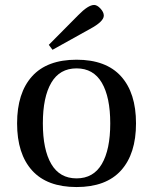

<svg xmlns="http://www.w3.org/2000/svg" viewBox="-20 -743 617 775"><path d="M109.5 -55Q49 -122 49 -245Q49 -368 109.5 -435Q170 -502 289 -502Q408 -502 468.5 -435Q529 -368 529 -245Q529 -122 468.5 -55Q408 12 289 12Q170 12 109.5 -55ZM187 -409Q153 -351 153 -245Q153 -139 187 -81Q221 -23 289 -23Q357 -23 391 -81Q425 -139 425 -245Q425 -351 391 -409Q357 -467 289 -467Q221 -467 187 -409ZM177 -562 296 -682Q336 -723 360 -723Q372 -723 385.5 -708.5Q399 -694 399 -680Q399 -656 343 -626L192 -542Z"/></svg>

Font: Linguistics Pro
Style: Regular
Weight: 400
Designer: Stefan Peev, Context Ltd
Foundry: Stefan Peev, Context Ltd
Version: Version 001.000